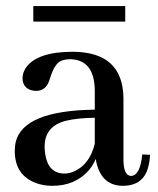

<svg xmlns="http://www.w3.org/2000/svg" viewBox="-20 -598 516 628"><path d="M380.9 9.8Q449.2 9.8 464.8 -51.8Q469.7 -69.3 470.7 -91.8L445.3 -92.8Q438.5 -23.4 408.2 -22.5Q384.8 -24.4 383.8 -72.3V-277.3Q381.8 -427.7 218.8 -428.7Q100.6 -428.7 64.5 -376Q53.7 -359.4 53.7 -342.8Q53.7 -311.5 83 -302.7Q90.8 -300.8 98.6 -300.8Q128.9 -300.8 140.6 -333Q142.6 -337.9 145.5 -347.7Q158.2 -386.7 176.8 -397.5Q190.4 -404.3 210 -404.3Q289.1 -402.3 290 -301.8V-239.3Q55.7 -236.3 31.2 -132.8Q28.3 -119.1 28.3 -104.5Q28.3 -26.4 95.7 0Q121.1 9.8 151.4 9.8Q225.6 9.8 270.5 -41Q285.2 -58.6 293 -78.1Q307.6 8.8 380.9 9.8ZM191.4 -30.3Q137.7 -30.3 127.9 -93.8Q126 -105.5 126 -119.1Q126 -185.5 196.3 -203.1Q232.4 -211.9 290 -212.9V-127.9Q273.4 -59.6 221.7 -37.1Q206.1 -30.3 191.4 -30.3ZM88.9 -527.3H389.6V-578.1H88.9Z"/></svg>

Font: Abhaya Libre SemiBold
Style: Regular
Weight: 600
Designer: Pushpananda Ekanayake, Sol Matas, Pathum Egodawatta
Foundry: Mooniak
Version: Version 1.050 ; ttfautohint (v1.6)